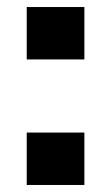

<svg xmlns="http://www.w3.org/2000/svg" viewBox="-20 -526 316 546"><path d="M56 -149V0H220V-149ZM56 -357H220V-506H56Z"/></svg>

Font: Meta Space Medium
Style: Regular
Weight: 500
Designer: Meta Pool / Florian Karsten
Foundry: Meta Pool / Florian Karsten
Version: Version 2.000;Glyphs 3.1.1 (3137)